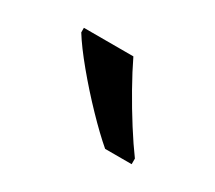

<svg xmlns="http://www.w3.org/2000/svg" viewBox="-50 -849 365 326"><g transform="rotate(30 133.0 -686.0)"><path d="M137 -766Q148 -743 163.5 -715.5Q179 -688 195.5 -662Q212 -636 226 -617V-606H174Q154 -623 127.5 -650.5Q101 -678 77 -707Q53 -736 40 -757V-766Z"/></g></svg>

Font: Noto Sans Hebrew ExtraCondensed
Style: Regular
Weight: 400
Width: 2
Designer: Monotype Design Team
Foundry: Monotype Imaging Inc.
Version: Version 2.004; ttfautohint (v1.8.4.7-5d5b)